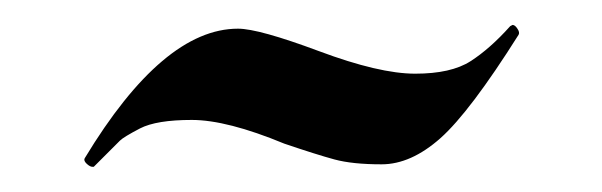

<svg xmlns="http://www.w3.org/2000/svg" viewBox="-20 -271 483 154"><path d="M208 -155.8Q162.1 -174.8 133.8 -174.8Q105.5 -174.8 92.3 -168Q79.1 -161.1 76.2 -158.2L55.2 -137.2H54.2Q52.2 -137.2 49.6 -139.6Q46.9 -142.1 47.9 -144Q110.8 -248 170.9 -248Q187.5 -248 235.8 -230Q284.2 -211.9 313 -211.9Q341.8 -211.9 357.4 -221.9Q373 -231.9 389.2 -250L391.1 -251Q393.1 -251 395 -248Q397 -245.1 396 -243.2Q356.9 -181.2 333.3 -160.2Q309.6 -139.2 286.1 -139.2Q262.7 -139.2 248.3 -143.1Q233.9 -147 208 -155.8Z"/></svg>

Font: Cormorant-Bold
Style: Bold
Weight: 700
Designer: Christian Thalmann (Catharsis Fonts)
Version: Version 3.000